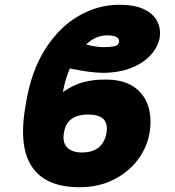

<svg xmlns="http://www.w3.org/2000/svg" viewBox="-20 -780 738 810"><path d="M424.3 -444.3Q497.1 -444.8 542 -415.5Q586.9 -386.2 604.2 -335.2Q621.6 -284.2 610.8 -218.8Q600.1 -157.2 560.8 -105.2Q521.5 -53.2 458.7 -21.7Q396 9.8 314.9 9.8Q221.7 9.8 164.6 -27.3Q107.4 -64.5 87.6 -137.7Q67.9 -210.9 85.4 -319.3L89.4 -344.7Q112.3 -481.9 171.6 -574.2Q231 -666.5 312.3 -713.1Q393.6 -759.8 481.9 -759.8Q550.8 -759.8 590.1 -739.7Q629.4 -719.7 644.3 -688.2Q659.2 -656.7 653.8 -621.1Q646.5 -582 616 -548.1Q585.4 -514.2 534.4 -493.7Q483.4 -473.1 413.6 -472.7Q383.8 -473.1 349.1 -478Q314.5 -482.9 273.9 -491.2L323.7 -599.6Q340.8 -591.8 367.7 -586.4Q394.5 -581.1 419.4 -581.1Q440.4 -581.1 460 -584.2Q479.5 -587.4 481.9 -602.5Q484.9 -617.2 470.7 -624Q456.5 -630.9 433.1 -630.9Q396 -630.9 364.7 -609.6Q333.5 -588.4 309.1 -553.5Q284.7 -518.6 268.6 -476.3Q252.4 -434.1 245.6 -391.6Q288.6 -421.9 332 -433.3Q375.5 -444.8 424.3 -444.3ZM352.1 -296.9Q323.7 -296.9 302.2 -289.1Q280.8 -281.2 267.3 -264.2Q253.9 -247.1 249.5 -218.8Q242.7 -178.2 263.9 -157.2Q285.2 -136.2 326.7 -136.7Q355 -136.7 376.2 -145.8Q397.5 -154.8 410.9 -173.3Q424.3 -191.9 429.2 -218.8Q435.5 -260.3 415.3 -278.6Q395 -296.9 352.1 -296.9Z"/></svg>

Font: Inter 17pt Black
Style: Italic
Weight: 900
Italic angle: -9.3988°
Version: Version 4.001;git-66647c0bb